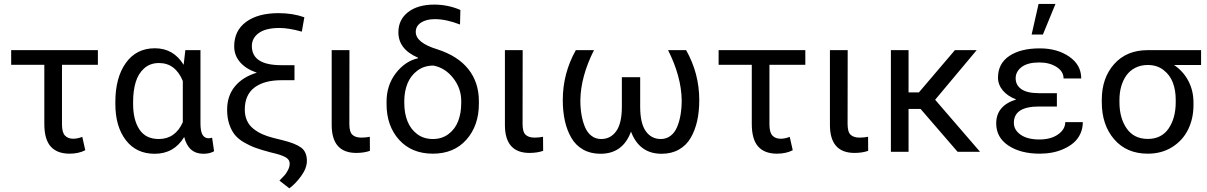

<svg xmlns="http://www.w3.org/2000/svg" viewBox="-20 -789 6274 998"><path d="M38.1 -452.1V-528.3H488.8V-452.1H302.2V-142.1Q302.2 -101.1 317.6 -84.5Q333 -67.9 360.4 -67.9Q382.8 -67.9 407.7 -77.6L423.3 -8.3Q389.2 9.8 341.3 9.8Q276.9 9.8 243.7 -27.3Q210.4 -64.5 210.4 -145V-452.1Z M579.6 -248.5V-258.8Q579.6 -385.3 634 -461.7Q688.5 -538.1 785.2 -538.1Q881.8 -538.1 934.6 -452.1L943.4 -528.3H1022V-148.9Q1022 -105.5 1033 -87.9Q1043.9 -70.3 1064.5 -70.3Q1071.8 -70.3 1082.5 -73.2L1092.8 -2.9Q1070.3 10.3 1037.6 10.3Q959 10.3 937.5 -77.1Q884.8 10.3 784.2 10.3Q688 10.3 633.8 -60.8Q579.6 -131.8 579.6 -248.5ZM671.9 -258.8V-248.5Q671.9 -166 704.6 -116.2Q737.3 -66.4 805.2 -66.4Q891.1 -66.4 930.2 -153.8V-368.2Q891.6 -461.4 806.2 -461.4Q760.3 -461.4 729.2 -433.6Q698.2 -405.8 685.1 -361.3Q671.9 -316.9 671.9 -258.8Z M1160.6 -218.8Q1160.6 -291 1201.2 -340.1Q1241.7 -389.2 1314.9 -411.1Q1258.8 -430.2 1228 -465.6Q1197.3 -501 1197.3 -547.9Q1197.3 -629.9 1259.3 -675.3Q1321.3 -720.7 1428.2 -720.7Q1501.5 -720.7 1562 -699.2L1548.8 -624.5Q1481.4 -643.6 1432.6 -643.6Q1361.8 -643.6 1325.4 -617.4Q1289.1 -591.3 1289.1 -549.8Q1289.1 -450.2 1442.4 -450.2H1510.7V-372.1H1443.4Q1353 -372.1 1302.7 -334Q1252.4 -295.9 1252.4 -219.2Q1252.4 -187.5 1263.7 -162.6Q1274.9 -137.7 1296.1 -120.6Q1317.4 -103.5 1342.5 -92Q1367.7 -80.6 1400.4 -72.3L1449.2 -60.1Q1515.6 -43.9 1545.4 -21.7Q1575.2 0.5 1575.2 47.4Q1575.2 84.5 1546.1 125Q1517.1 165.5 1483.9 189.9L1432.6 149.9Q1453.1 128.9 1460.4 120.6Q1467.8 112.3 1476.8 95.2Q1485.8 78.1 1485.8 61Q1485.8 43.5 1470 32Q1454.1 20.5 1416 10.3L1384.3 2.4Q1339.8 -9.3 1309.3 -20.3Q1278.8 -31.2 1248.5 -48.8Q1218.3 -66.4 1200.4 -88.6Q1182.6 -110.8 1171.6 -143.6Q1160.6 -176.3 1160.6 -218.8Z M1704.1 -528.3H1796.4L1795.9 -144.5Q1795.9 -103 1811.8 -88.4Q1827.6 -73.7 1857.9 -73.7Q1882.3 -73.7 1902.3 -78.1L1902.8 -4.9Q1871.6 5.9 1832 5.9Q1704.1 5.9 1704.1 -139.6Z M2050.8 -621.1Q2050.8 -687 2101.3 -726.1Q2151.9 -765.1 2237.3 -765.1Q2308.1 -765.1 2373 -737.3L2371.1 -661.6Q2298.8 -689.5 2240.7 -689.5Q2195.8 -689.5 2168.5 -671.6Q2141.1 -653.8 2141.1 -623Q2141.1 -566.9 2252.9 -532.7Q2360.4 -498 2414.8 -429.2Q2469.2 -360.4 2469.2 -262.7V-250Q2469.2 -136.2 2404.5 -63.2Q2339.8 9.8 2230 9.8Q2119.6 9.8 2054.4 -62.5Q1989.3 -134.8 1989.3 -248V-260.3Q1989.3 -346.2 2037.8 -408.9Q2086.4 -471.7 2153.3 -486.3L2152.3 -489.3Q2050.8 -533.2 2050.8 -621.1ZM2081.5 -264.6V-252.4Q2081.5 -201.2 2097.7 -159.7Q2113.8 -118.2 2147.9 -92.3Q2182.1 -66.4 2230 -66.4Q2277.3 -66.4 2311.5 -92.3Q2345.7 -118.2 2361.6 -159.7Q2377.4 -201.2 2377.4 -252.4V-264.6Q2377.4 -329.6 2335.7 -383.1Q2293.9 -436.5 2232.9 -448.2Q2184.6 -448.2 2149.7 -422.1Q2114.7 -396 2098.1 -355Q2081.5 -314 2081.5 -264.6Z M2604.5 -528.3H2696.8L2696.3 -144.5Q2696.3 -103 2712.2 -88.4Q2728 -73.7 2758.3 -73.7Q2782.7 -73.7 2802.7 -78.1L2803.2 -4.9Q2772 5.9 2732.4 5.9Q2604.5 5.9 2604.5 -139.6Z M3101.1 10.3Q3049.8 10.3 3011.2 -11.5Q2972.7 -33.2 2950 -72.3Q2927.2 -111.3 2916.3 -160.4Q2905.3 -209.5 2905.3 -268.6Q2905.3 -407.7 2973.1 -528.3H3067.4Q2998.5 -391.6 2996.6 -268.1Q2996.6 -227.1 3002.7 -191.9Q3008.8 -156.7 3021 -127.9Q3033.2 -99.1 3054.7 -82.8Q3076.2 -66.4 3105 -66.4Q3153.8 -66.4 3183.1 -107.2Q3212.4 -147.9 3212.4 -234.9V-387.7H3307.6V-234.9Q3307.6 -147.9 3336.7 -107.2Q3365.7 -66.4 3414.6 -66.4Q3443.4 -66.4 3465.1 -82.8Q3486.8 -99.1 3499 -127.7Q3511.2 -156.2 3517.3 -191.4Q3523.4 -226.6 3523.4 -268.1Q3521.5 -391.6 3452.6 -528.3H3546.4Q3614.7 -407.7 3614.7 -268.6Q3614.7 -209.5 3603.8 -160.4Q3592.8 -111.3 3570.1 -72.3Q3547.4 -33.2 3508.8 -11.5Q3470.2 10.3 3418.9 10.3Q3303.2 10.3 3259.8 -105Q3217.8 10.3 3101.1 10.3Z M3715.3 -452.1V-528.3H4166V-452.1H3979.5V-142.1Q3979.5 -101.1 3994.9 -84.5Q4010.3 -67.9 4037.6 -67.9Q4060.1 -67.9 4085 -77.6L4100.6 -8.3Q4066.4 9.8 4018.6 9.8Q3954.1 9.8 3920.9 -27.3Q3887.7 -64.5 3887.7 -145V-452.1Z M4293.9 -528.3H4386.2L4385.7 -144.5Q4385.7 -103 4401.6 -88.4Q4417.5 -73.7 4447.8 -73.7Q4472.2 -73.7 4492.2 -78.1L4492.7 -4.9Q4461.4 5.9 4421.9 5.9Q4293.9 5.9 4293.9 -139.6Z M4610.8 0V-528.3H4702.6V-308.6H4756.3L4943.4 -528.3H5056.6L4840.8 -270.5L5074.2 0H4957.5L4765.1 -222.7H4702.6V0Z M5158.2 -147.5Q5158.2 -239.7 5262.2 -272Q5217.3 -289.1 5192.4 -319.1Q5167.5 -349.1 5167.5 -385.7Q5167.5 -458.5 5226.1 -498Q5284.7 -537.6 5384.8 -537.6Q5475.6 -537.6 5537.8 -494.6Q5600.1 -451.7 5600.1 -381.3H5508.3Q5508.3 -417.5 5471.9 -440.9Q5435.5 -464.4 5382.3 -464.4Q5321.8 -464.4 5290.5 -440.7Q5259.3 -417 5259.3 -382.3Q5259.3 -346.2 5289.3 -325.4Q5319.3 -304.7 5380.4 -304.7H5473.6V-235.4H5380.4Q5250 -235.4 5250 -150.4Q5250 -113.3 5285.4 -88.6Q5320.8 -64 5382.3 -64Q5442.4 -64 5479.7 -90.3Q5517.1 -116.7 5517.1 -154.3H5608.4Q5608.4 -121.6 5595.7 -94Q5583 -66.4 5561.3 -47.6Q5539.6 -28.8 5510.7 -15.6Q5481.9 -2.4 5450.2 3.7Q5418.5 9.8 5384.8 9.8Q5284.7 9.8 5221.4 -32.5Q5158.2 -74.7 5158.2 -147.5ZM5342.3 -609.4 5378.4 -768.6H5466.3L5400.9 -609.4Z M5798.8 -270.5V-257.8Q5798.8 -174.8 5836.7 -120.8Q5874.5 -66.9 5946.3 -66.9Q6017.1 -66.9 6054.2 -120.8Q6091.3 -174.8 6091.3 -257.8V-270.5Q6091.3 -320.3 6076.2 -360.1Q6061 -399.9 6027.3 -425.5Q5993.7 -451.2 5945.8 -451.2Q5909.7 -451.2 5881.1 -436.5Q5852.5 -421.9 5834.7 -396.7Q5816.9 -371.6 5807.9 -339.4Q5798.8 -307.1 5798.8 -270.5ZM5945.3 -528.3H6223.1V-451.2H6082.5Q6130.4 -418.9 6157 -368.4Q6183.6 -317.9 6183.6 -255.9V-242.7Q6183.6 -172.9 6155.8 -116Q6127.9 -59.1 6073.2 -24.7Q6018.6 9.8 5946.3 9.8Q5835.9 9.8 5771.5 -64.9Q5707 -139.6 5707 -257.8V-270.5Q5707 -383.8 5771.5 -456.1Q5835.9 -528.3 5945.3 -528.3Z"/></svg>

Font: Bert Sans Medium
Style: Regular
Weight: 500
Designer: Christian Robertson, Adam Twardoch, & Cristiano Sobral
Foundry: Google
Version: Version 12.135;January 10, 2020;FontCreator 12.0.0.2547 64-b